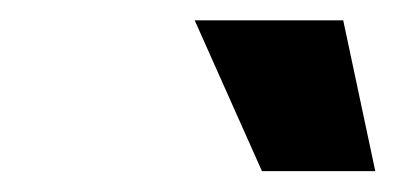

<svg xmlns="http://www.w3.org/2000/svg" viewBox="-20 -903 382 185"><path d="M232.4 -738.1 167.6 -883.4H310.7L341.6 -738.1Z"/></svg>

Font: Mona Sans
Style: Italic
Weight: 200
Italic angle: -11.6951°
Designer: Deni Anggara
Foundry: GitHub
Version: Version 2.000